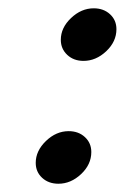

<svg xmlns="http://www.w3.org/2000/svg" viewBox="-20 -444 303 467"><path d="M66.9 -47.9Q66.9 -77.1 91.8 -101.1Q116.7 -125 147 -125Q170.9 -125 186.5 -110.6Q202.1 -96.2 202.1 -74.2Q202.1 -43.9 177.2 -20.5Q152.3 2.9 122.1 2.9Q98.1 2.9 82.5 -11.5Q66.9 -25.9 66.9 -47.9ZM127.9 -347.2Q127.9 -376.5 152.8 -400.1Q177.7 -423.8 208 -423.8Q231.9 -423.8 247.6 -409.4Q263.2 -395 263.2 -373Q263.2 -342.8 238.3 -319.3Q213.4 -295.9 183.1 -295.9Q159.2 -295.9 143.6 -310.5Q127.9 -325.2 127.9 -347.2Z"/></svg>

Font: Common Serif SemiBold
Style: Italic
Weight: 600
Italic angle: -12°
Designer: Philipp H. Poll, Khaled Hosny
Foundry: Stefan Peev, Context Ltd.
Version: Version 1.026